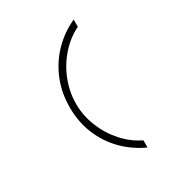

<svg xmlns="http://www.w3.org/2000/svg" viewBox="-192 -839 983 1063"><g transform="rotate(-30 300.0 -307.0)"><path d="M217 -305Q217 -231 245 -160Q273 -89 323.5 -32Q374 25 439 56V102Q360 66 301 6Q242 -54 209.5 -133Q177 -212 177 -305Q177 -398 209.5 -478Q242 -558 301 -619Q360 -680 439 -716V-670Q375 -639 324 -581.5Q273 -524 245 -451.5Q217 -379 217 -305Z"/></g></svg>

Font: Fliege Mono Thin
Style: Regular
Weight: 100
Version: Version 0.020;Glyphs 3.3 (3306)